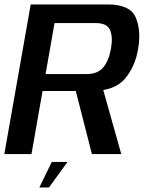

<svg xmlns="http://www.w3.org/2000/svg" viewBox="-30 -695 662 866"><path d="M-10.5 0H112L162 -284.5H381.5Q486.5 -284.5 533.5 -340Q580.5 -395.5 593.5 -477.5Q607 -558 582 -616.5Q557 -675 454.5 -675H108.5ZM384.5 0H517L426 -323.5L303.5 -317ZM175.5 -361 216 -591H401Q452.5 -591 466.2 -559.8Q480 -528.5 470.5 -476Q461.5 -423 436.5 -392Q411.5 -361 360.5 -361ZM147.5 150.5H191L274.5 35.5H203.5Z"/></svg>

Font: Anybody UltraCondensed Thin Medium
Style: Italic
Weight: 500
Italic angle: -10°
Version: Version 1.111